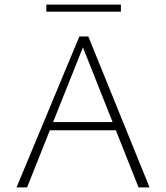

<svg xmlns="http://www.w3.org/2000/svg" viewBox="-20 -817 724 837"><path d="M584 0 333 -632H350L98 0H52L326 -658H365L632 0ZM172 -249 185 -285H489L507 -249ZM182 -766V-797H507V-766Z"/></svg>

Font: Ysabeau Office ExtraLight
Style: Regular
Weight: 250
Designer: Christian Thalmann (Catharsis Fonts)
Version: Version 2.001;gftools[0.9.30]; featfreeze: tnum,lnum,ss02